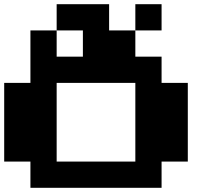

<svg xmlns="http://www.w3.org/2000/svg" viewBox="-20 -1020 1040 915"><path d="M250 -937.5V-1000H375H500V-937.5V-875H562.5H625V-937.5V-1000H687.5H750V-937.5V-875H687.5H625V-812.5V-750H687.5H750V-687.5V-625H812.5H875V-437.5V-250H812.5H750V-187.5V-125H437.5H125V-187.5V-250H62.5H0V-437.5V-625H62.5H125V-750V-875H187.5H250ZM375 -812.5V-875H312.5H250V-812.5V-750H312.5H375ZM625 -437.5V-625H437.5H250V-437.5V-250H437.5H625Z"/></svg>

Font: Press Start 2P
Style: Regular
Weight: 500
Monospace: yes
Version: Version 2.14